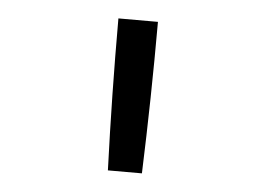

<svg xmlns="http://www.w3.org/2000/svg" viewBox="-35 -815 570 416"><g transform="rotate(5 250.0 -607.0)"><path d="M213 -442Q210 -524 208.5 -606.5Q207 -689 207 -772H293Q293 -689 291.5 -606.5Q290 -524 287 -442Z"/></g></svg>

Font: Iosevka Algr
Style: Regular
Weight: 400
Monospace: yes
Designer: Belleve Invis
Foundry: Belleve Invis
Version: Version 26.0.2; ttfautohint (v1.8.3)